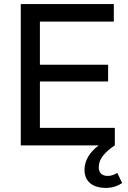

<svg xmlns="http://www.w3.org/2000/svg" viewBox="-20 -714 630 943"><path d="M82 0H465C419 34 395 76 395 120C395 184 444 209 499 209C537 209 561 197 580 185L556 135C543 143 529 150 509 150C480 150 465 134 465 107C465 66 496 32 544 0V-86H176V-314H511V-396H176V-608H539V-694H82Z"/></svg>

Font: Outfit
Style: Regular
Weight: 400
Designer: Rodrigo Fuenzalida
Foundry: fragTYPE
Version: Version 1.100;gftools[0.9.27]